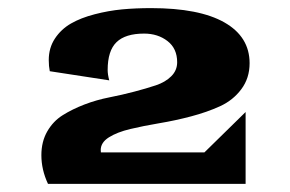

<svg xmlns="http://www.w3.org/2000/svg" viewBox="-20 -952 711 471"><path d="M97.7 -501Q81.5 -535.6 81.5 -571.3Q81.5 -604.5 95.9 -629.6Q110.4 -654.8 133.8 -669.4Q157.2 -684.1 187 -695.6Q216.8 -707 248 -713.1Q279.3 -719.2 309.1 -727.1Q338.9 -734.9 362.3 -742.7Q385.7 -750.5 400.1 -764.9Q414.6 -779.3 414.6 -799.3Q414.6 -833 390.9 -851.3Q367.2 -869.6 333.5 -869.6Q287.6 -869.6 265.9 -848.6Q244.1 -827.6 244.1 -780.3Q244.1 -769.5 248 -754.9L102.1 -777.3Q99.6 -789.6 99.6 -804.7Q99.6 -834.5 114.7 -857.4Q129.9 -880.4 154.1 -894.3Q178.2 -908.2 212.2 -917Q246.1 -925.8 279.5 -929Q313 -932.1 350.6 -932.1Q468.8 -932.1 530.5 -897Q592.3 -861.8 592.3 -796.9Q592.3 -760.3 572 -733.2Q551.8 -706.1 519.8 -691.4Q487.8 -676.8 448.7 -666.5Q409.7 -656.2 370.6 -649.7Q331.5 -643.1 299.6 -635.5Q267.6 -627.9 247.3 -615.2Q227.1 -602.5 227.1 -584Q227.1 -583.5 227.3 -581.3Q227.5 -579.1 227.5 -578.1H481.4L582.5 -677.2V-501Z"/></svg>

Font: Goblin
Style: Regular
Weight: 400
Designer: Riccardo De Franceschi
Foundry: Sorkin Type Co.
Version: Version 1.001